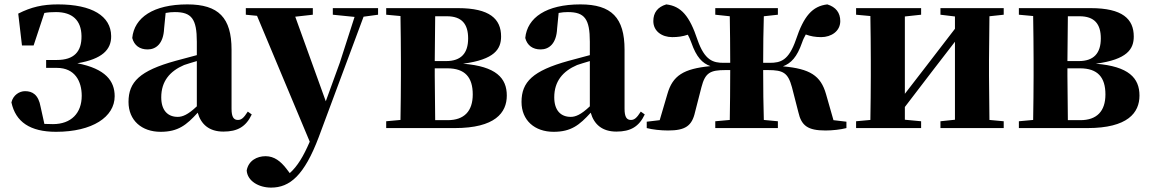

<svg xmlns="http://www.w3.org/2000/svg" viewBox="-20 -583 5235 874"><path d="M235 17C401 17 502 -51 502 -145C502 -214 461 -270 332 -295C445 -314 487 -357 486 -419C485 -510 399 -563 244 -563C174 -563 122 -551 63 -521L80 -376H133L182 -524C198 -527 215 -528 235 -528C309 -528 350 -491 351 -419C352 -348 317 -310 239 -310H190V-274H239C321 -274 352 -213 352 -147C352 -68 304 -18 221 -18L182 -19L165 -96C155 -153 127 -168 94 -168C69 -168 40 -151 32 -117C51 -28 117 17 235 17Z M997 16C1062 16 1100 -7 1126 -62L1108 -75C1089 -45 1078 -37 1063 -37C1044 -37 1034 -50 1034 -88V-357C1034 -502 975 -563 833 -563C678 -563 591 -503 582 -410C591 -376 616 -358 652 -358C690 -358 724 -384 727 -453L734 -524C749 -527 762 -528 776 -528C852 -528 876 -497 876 -393V-332L779 -306C616 -261 565 -210 565 -119C565 -35 625 17 711 17C791 17 829 -14 880 -70C895 -17 932 16 997 16ZM876 -99C835 -60 810 -51 789 -51C744 -51 714 -80 714 -140C714 -213 753 -259 818 -287C832 -292 853 -298 876 -305Z M1495 -516 1594 -506 1527 -298 1463 -122 1324 -507 1404 -516V-546H1099V-516L1150 -511L1390 62C1361 129 1334 174 1299 205L1283 184C1258 152 1229 128 1189 128C1150 128 1111 148 1103 193C1106 241 1158 271 1214 271C1299 271 1365 216 1431 41L1635 -507L1701 -516V-546H1495Z M1801 0H2050C2234 0 2287 -70 2287 -148C2287 -228 2238 -281 2088 -293C2232 -312 2261 -360 2261 -417C2261 -497 2209 -546 2065 -546H1738V-516L1803 -510C1804 -451 1805 -364 1805 -308V-238C1805 -182 1804 -95 1803 -37L1738 -31V0ZM1961 -509H2014C2082 -509 2111 -474 2111 -408C2111 -341 2079 -305 2011 -305H1959ZM1959 -272H2016C2097 -272 2132 -231 2132 -153C2132 -77 2093 -36 2018 -36H1961L1959 -238Z M2786 16C2851 16 2889 -7 2915 -62L2897 -75C2878 -45 2867 -37 2852 -37C2833 -37 2823 -50 2823 -88V-357C2823 -502 2764 -563 2622 -563C2467 -563 2380 -503 2371 -410C2380 -376 2405 -358 2441 -358C2479 -358 2513 -384 2516 -453L2523 -524C2538 -527 2551 -528 2565 -528C2641 -528 2665 -497 2665 -393V-332L2568 -306C2405 -261 2354 -210 2354 -119C2354 -35 2414 17 2500 17C2580 17 2618 -14 2669 -70C2684 -17 2721 16 2786 16ZM2665 -99C2624 -60 2599 -51 2578 -51C2533 -51 2503 -80 2503 -140C2503 -213 2542 -259 2607 -287C2621 -292 2642 -298 2665 -305Z M3236 -516 3302 -509C3303 -453 3304 -367 3304 -297H3274C3227 -297 3188 -307 3155 -402C3119 -510 3081 -555 3013 -563C2973 -551 2954 -525 2954 -487C2954 -441 2993 -414 3040 -414C3065 -414 3088 -417 3111 -425C3117 -414 3122 -403 3127 -389C3150 -323 3177 -295 3214 -282C3091 -270 3042 -239 3018 -155L2983 -36L2924 -29V0C2951 7 2988 11 3021 11C3100 11 3130 -10 3144 -73L3173 -186C3190 -252 3213 -264 3282 -264H3304C3304 -184 3303 -95 3302 -37L3236 -31V0H3521V-31L3457 -37C3455 -95 3454 -184 3454 -264H3476C3545 -264 3567 -252 3585 -186L3614 -73C3628 -10 3658 11 3738 11C3769 11 3806 7 3833 0V-29L3774 -36L3740 -155C3716 -239 3667 -270 3544 -281C3581 -295 3608 -323 3631 -389C3636 -404 3642 -415 3648 -426C3670 -418 3691 -414 3718 -414C3764 -414 3805 -441 3805 -487C3805 -525 3785 -551 3746 -563C3678 -555 3639 -510 3603 -402C3570 -307 3533 -297 3484 -297H3454C3454 -367 3455 -453 3457 -509L3521 -516V-546H3236Z M4261 -516 4327 -508V-452L4194 -279L4099 -156V-508L4173 -516V-546H3877V-516L3942 -510C3943 -451 3944 -364 3944 -308V-238C3944 -182 3943 -95 3942 -37L3877 -31V0H4173V-31L4099 -38V-96L4226 -262L4327 -393V-38L4261 -31V0H4549V-31L4484 -37L4482 -238V-308L4484 -509L4549 -516V-546H4261Z M4681 0H4930C5114 0 5167 -70 5167 -148C5167 -228 5118 -281 4968 -293C5112 -312 5141 -360 5141 -417C5141 -497 5089 -546 4945 -546H4618V-516L4683 -510C4684 -451 4685 -364 4685 -308V-238C4685 -182 4684 -95 4683 -37L4618 -31V0ZM4841 -509H4894C4962 -509 4991 -474 4991 -408C4991 -341 4959 -305 4891 -305H4839ZM4839 -272H4896C4977 -272 5012 -231 5012 -153C5012 -77 4973 -36 4898 -36H4841L4839 -238Z"/></svg>

Font: Noto Serif SC Black
Style: Regular
Weight: 900
Designer: Ryoko NISHIZUKA 西塚涼子 (kana & ideographs); Frank Grießhammer (Latin, Greek & Cyrillic); Wenlong ZHANG 张文龙 (bopomofo); San
Foundry: Adobe
Version: Version 2.001;hotconv 1.1.0;makeotfexe 2.6.0